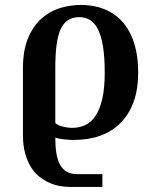

<svg xmlns="http://www.w3.org/2000/svg" viewBox="-20 -549 622 768"><path d="M201.2 1.5Q201.2 35.2 205.3 62.3Q209.5 89.4 219.5 108.4Q229.5 127.4 246.3 137.5Q263.2 147.5 289.1 147.5H389.6V198.7H258.8Q240.2 198.7 219.2 195.1Q198.2 191.4 177.5 182.1Q156.7 172.9 137.5 157.7Q118.2 142.6 103.8 119.4Q89.4 96.2 80.6 64.5Q71.8 32.7 71.8 -9.3V-275.4Q71.8 -346.7 91.8 -395.3Q111.8 -443.8 144.5 -473.6Q177.2 -503.4 218.8 -516.4Q260.3 -529.3 303.7 -529.3Q332.5 -529.3 360.6 -523.4Q388.7 -517.6 414.3 -504.6Q439.9 -491.7 461.4 -470.7Q482.9 -449.7 498.8 -419.7Q514.6 -389.6 523.7 -349.6Q532.7 -309.6 532.7 -258.3Q532.7 -191.9 514.4 -141.6Q496.1 -91.3 462.4 -57.4Q428.7 -23.4 381.3 -6.3Q334 10.7 275.9 10.7Q257.3 10.7 236.6 8.5Q215.8 6.3 201.2 1.5ZM201.2 -57.1Q205.6 -52.7 212.9 -49.1Q220.2 -45.4 229.5 -43Q238.8 -40.5 249 -39.1Q259.3 -37.6 269 -37.6Q297.9 -37.6 321.8 -49.1Q345.7 -60.5 362.8 -86.7Q379.9 -112.8 389.4 -154.8Q398.9 -196.8 398.9 -258.3Q398.9 -319.8 392.1 -362.1Q385.3 -404.3 372.3 -430.7Q359.4 -457 340.3 -468.8Q321.3 -480.5 297.4 -480.5Q269.5 -480.5 251 -467.8Q232.4 -455.1 221.4 -429.4Q210.4 -403.8 205.8 -365.2Q201.2 -326.7 201.2 -275.4Z"/></svg>

Font: Arian AMU Serif
Style: Bold
Weight: 700
Designer: Ruben Hakobyan (Tarumian)
Foundry: Ruben Hakobyan (Tarumian)
Version: Version 1.002